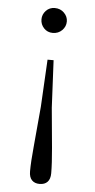

<svg xmlns="http://www.w3.org/2000/svg" viewBox="-54 -559 406 822"><g transform="rotate(5 149.0 -148.0)"><path d="M148 -526Q172 -526 188 -510Q204 -494 204 -473Q204 -451 188 -435Q172 -419 148 -419Q125 -419 110 -435Q95 -451 95 -473Q95 -494 110 -510Q125 -526 148 -526ZM148 230Q127 230 115 217.5Q103 205 103 180Q103 139 109.5 72.5Q116 6 125 -100L136 -303H162L172 -100Q182 6 188 72.5Q194 139 194 180Q194 205 182 217.5Q170 230 148 230Z"/></g></svg>

Font: Noto Serif KR ExtraLight Light
Style: Regular
Weight: 300
Version: Version 2.003-H1;hotconv 1.1.1;makeotfexe 2.6.0